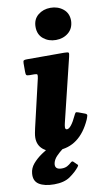

<svg xmlns="http://www.w3.org/2000/svg" viewBox="-148 -835 602 1093"><g transform="rotate(-10 153.5 -289.0)"><path d="M124 -692.5Q124 -736.5 154 -761Q184 -785.5 226 -785.5Q268.5 -785.5 299 -761Q329.5 -736.5 329.5 -692.5Q328 -648.5 298.2 -624Q268.5 -599.5 226 -599.5Q184 -599.5 154 -624Q124 -648.5 124 -692.5ZM282.5 -491.5 193.5 -126Q192 -121.5 190.8 -113Q189.5 -104.5 189.5 -101Q189.5 -88 199.5 -88Q211 -88 225 -105.8Q239 -123.5 254 -156Q260 -169 263.8 -172.8Q267.5 -176.5 280 -171.5L316 -158Q328.5 -153.5 326.5 -144.8Q324.5 -136 319 -122.5Q254.5 21 125 21Q72 21 42.5 -4Q13 -29 13 -71.5Q13 -83.5 16 -99.5Q19 -115.5 21.5 -126L86 -402.5Q89.5 -419 87.5 -423.8Q85.5 -428.5 70 -428.5H43.5Q28.5 -428.5 24.8 -432.5Q21 -436.5 21 -452V-500.5Q21 -514 25.5 -517Q30 -520 43 -520H258Q281.5 -520 284.5 -515.5Q287.5 -511 282.5 -491.5ZM74 208Q17.5 208 -13.5 188.2Q-44.5 168.5 -40 124.5Q-37.5 95 -16.8 70.5Q4 46 34.2 25.2Q64.5 4.5 95.5 -12.2Q126.5 -29 150 -42.5Q159 -48 169.8 -43.8Q180.5 -39.5 183 -36.5Q192.5 -27 195.2 -22.2Q198 -17.5 190.5 -11Q176 2 155.8 17.5Q135.5 33 118.5 50.5Q101.5 68 96.5 88.5Q88 126.5 132 126.5Q150.5 126.5 163.5 119.5Q176.5 112.5 186.5 103Q196 94 202 99.5L222.5 119.5Q226.5 122.5 226 125Q225.5 127.5 221.5 133.5Q200 160.5 165.8 184.2Q131.5 208 74 208Z"/></g></svg>

Font: Besley* Narrow Heavy
Style: Italic
Weight: 800
Width: 4
Italic angle: -13°
Designer: Owen Earl
Foundry: indestructible type*
Version: Version 3.000; ttfautohint (v1.8.3)